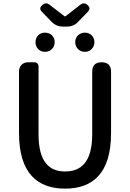

<svg xmlns="http://www.w3.org/2000/svg" viewBox="-20 -1107 773 1141"><path d="M528 -523V-309C528 -142 460 -88 367 -88C275 -88 209 -142 209 -309V-711C209 -727 199 -737 183 -737H151H148C115 -737 93 -715 93 -682V-316C93 -76 204 14 367 14C530 14 640 -76 640 -316V-681C640 -718 621 -737 584 -737C547 -737 528 -718 528 -681ZM470 -1004 502 -1037C517 -1052 514 -1066 498 -1079C485 -1089 472 -1090 459 -1080L369 -1010H364L273 -1080C260 -1090 247 -1089 234 -1079C217 -1066 214 -1052 229 -1037L261 -1004L290 -974C305 -959 329 -949 350 -949H382C403 -949 427 -959 441 -974ZM289 -897C279 -907 264 -913 247 -913C214 -913 191 -889 191 -856C191 -824 214 -799 247 -799C264 -799 279 -805 289 -816C299 -826 305 -840 305 -856C305 -873 299 -887 289 -897ZM525 -897C515 -907 501 -913 484 -913C452 -913 427 -889 427 -856C427 -824 452 -799 484 -799C501 -799 515 -805 525 -816C535 -826 541 -840 541 -856C541 -873 535 -887 525 -897Z"/></svg>

Font: GenSenRounded2 TW M
Style: Regular
Weight: 500
Version: Version 2.100;PS 2.1;hotconv 16.6.51;makeotf.lib2.5.65220 DE